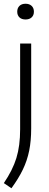

<svg xmlns="http://www.w3.org/2000/svg" viewBox="-34 -774 260 1025"><path d="M-13.5 203.5Q33.5 134.5 53.5 69.5Q73.5 4.5 73.5 -84V-541.5H132.5V-89Q132.5 -22.5 121.8 30.5Q111 83.5 88 131.2Q65 179 27 231ZM58 -711.5Q58 -731 69.8 -742.5Q81.5 -754 102.5 -754Q123 -754 135 -742.5Q147 -731 147 -711.5Q147 -692.5 135 -681.2Q123 -670 102.5 -670Q81.5 -670 69.8 -681.2Q58 -692.5 58 -711.5Z"/></svg>

Font: Encode Sans Semi Condensed Light
Style: Regular
Weight: 300
Width: 4
Designer: Multiple Designers
Foundry: Impallari Type
Version: Version 2.000